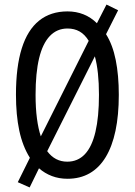

<svg xmlns="http://www.w3.org/2000/svg" viewBox="-20 -774 590 842"><path d="M501 -358Q501 -269 486.5 -200.5Q472 -132 443.5 -85Q415 -38 373 -14Q331 10 276 10Q239 10 207.5 -2Q176 -14 151 -36L110 48L58 25L111 -82Q79 -133 64.5 -201.5Q50 -270 50 -359Q50 -481 75.5 -562Q101 -643 151.5 -683.5Q202 -724 276 -724Q314 -724 346.5 -711Q379 -698 405 -672L447 -754L498 -729L445 -624Q474 -578 487.5 -511Q501 -444 501 -358ZM414 -358Q414 -461 396 -527L187 -111Q204 -88 226 -76.5Q248 -65 275 -65Q321 -65 352 -97.5Q383 -130 398.5 -195.5Q414 -261 414 -358ZM136 -358Q136 -300 142 -254.5Q148 -209 159 -176L369 -595Q352 -623 329 -636Q306 -649 276 -649Q230 -649 198.5 -616Q167 -583 151.5 -518.5Q136 -454 136 -358Z"/></svg>

Font: Noto Sans Devanagari ExtraCondensed
Style: Regular
Weight: 400
Width: 2
Designer: Jelle Bosma - Monotype Design Team
Foundry: Monotype Imaging Inc.
Version: Version 2.006